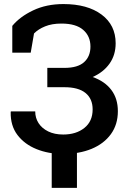

<svg xmlns="http://www.w3.org/2000/svg" viewBox="-20 -741 636 937"><path d="M286.6 10.3Q216.8 10.3 158.4 -13.2Q100.1 -36.6 65.4 -82Q30.8 -127.4 32.2 -194.3L33.2 -197.3H151.9Q151.9 -165.5 168.2 -140.1Q184.6 -114.7 215.3 -99.6Q246.1 -84.5 288.6 -84.5Q351.6 -84.5 391.8 -116.7Q432.1 -148.9 432.1 -207Q432.1 -258.8 397.5 -287.1Q362.8 -315.4 294.4 -315.4H210.9V-409.7H294.4Q359.4 -409.7 390.4 -437.7Q421.4 -465.8 421.4 -513.7Q421.4 -564.5 386 -595.2Q350.6 -626 279.8 -626Q233.4 -626 200 -612.3Q166.5 -598.6 146 -577.6L129.9 -483.9H40V-614.7Q77.1 -659.7 141.8 -690.4Q206.5 -721.2 289.6 -721.2Q406.7 -721.2 475.6 -669.9Q544.4 -618.7 544.4 -529.8Q544.4 -472.2 514.4 -430.2Q484.4 -388.2 432.1 -365.2Q491.7 -344.2 523.4 -302Q555.2 -259.8 555.2 -198.2Q555.2 -133.3 521.2 -86.4Q487.3 -39.6 427 -14.6Q366.7 10.3 286.6 10.3ZM232.4 175.8V-67.9H355.5V175.8Z"/></svg>

Font: Roboto Slab LO Medium
Style: Regular
Weight: 500
Designer: Google
Version: Version 2.000